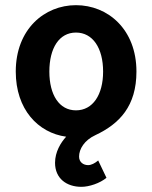

<svg xmlns="http://www.w3.org/2000/svg" viewBox="-20 -522 589 743"><path d="M236 7C215 30 193 66 193 108C193 169 238 201 295 201C325 201 367 187 392 166L360 99C347 110 333 117 321 117C303 117 286 106 286 84C286 55 306 21 349 1C443 -43 508 -112 508 -245C508 -409 397 -502 274 -502C152 -502 41 -409 41 -245C41 -99 127 -8 236 7ZM274 -396C339 -396 379 -336 379 -245C379 -155 339 -95 274 -95C209 -95 171 -155 171 -245C171 -336 209 -396 274 -396Z"/></svg>

Font: Source Sans Pro SemBd
Style: Regular
Weight: 700
Designer: Paul D. Hunt
Foundry: Adobe Systems Incorporated
Version: Version 2.020;PS 2.0;hotconv 1.0.86;makeotf.lib2.5.63406